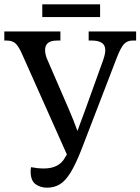

<svg xmlns="http://www.w3.org/2000/svg" viewBox="-21 -860 651 890"><path d="M197 10Q166 10 143.5 -6.5Q121 -23 121 -66Q121 -76 123 -85Q154 -79 182 -79Q254 -79 281 -131L289 -144L81 -610Q67 -642 52.5 -657Q38 -672 10 -672H-1V-714H259V-672H243Q188 -672 188 -628Q188 -609 197 -587L297 -356Q310 -326 318.5 -304.5Q327 -283 338 -253Q349 -283 357 -304.5Q365 -326 376 -356L457 -581Q467 -609 467 -628Q467 -672 405 -672H390V-714H610V-672H593Q569 -672 554 -656Q539 -640 521 -594L357 -168Q330 -99 306 -60Q282 -21 256 -5.5Q230 10 197 10ZM175 -781V-840H443V-781Z"/></svg>

Font: Noto Serif SemiCondensed
Style: Regular
Weight: 400
Width: 4
Designer: Monotype Design Team
Foundry: Monotype Imaging Inc.
Version: Version 2.013